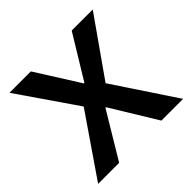

<svg xmlns="http://www.w3.org/2000/svg" viewBox="-137 -621 781 781"><g transform="rotate(-45 254.0 -230.5)"><path d="M258 -302 372 -489H493L318 -240L496 28H371L250 -170H247L128 28H7L188 -236L14 -489H137L255 -302Z"/></g></svg>

Font: Gmarket Sans TTF Medium
Style: Regular
Weight: 500
Designer: Creative Director : Sungho Lee; Art Director : Kiwoong Choi; Project Manager : Sori Yang, Jongwook Yoon; Font Designer :
Foundry: Sandoll Inc.
Version: Version 1.000;hotconv 1.0.109;makeotfexe 2.5.65596